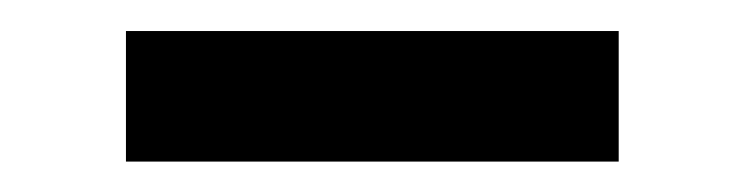

<svg xmlns="http://www.w3.org/2000/svg" viewBox="-20 -364 484 125"><path d="M382.8 -343.8V-258.8H62V-343.8Z"/></svg>

Font: Inter Cardless Tabular
Style: Regular
Weight: 400
Designer: Rasmus Andersson
Foundry: rsms
Version: Version 4.000;git-4fc901f